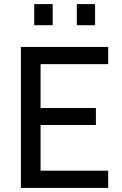

<svg xmlns="http://www.w3.org/2000/svg" viewBox="-20 -917 593 937"><path d="M82 0ZM178 -604V-390H448V-307H178V-84H508V0H82V-688H508V-604ZM147 -897H237V-794H147ZM355 -897H444V-794H355Z"/></svg>

Font: sheba-seeBold
Style: Regular
Weight: 600
Designer: Mohamed Galeb, the designers
Foundry: Kief Type Foundry
Version: Version 2.010; ttfautohint (v1.5.33-1714) -l 8 -r 50 -G 200 